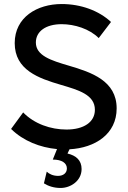

<svg xmlns="http://www.w3.org/2000/svg" viewBox="-20 -731 635 953"><path d="M281 202C330 202 385 167 385 108C385 65 358 41 315 31L325 10C453 3 559 -66 559 -193C559 -330 434 -372 322 -405C233 -431 158 -455 158 -520C158 -575 207 -611 286 -611C350 -611 424 -588 470 -542L531 -622C471 -678 382 -711 286 -711C165 -711 53 -646 53 -517C53 -383 173 -342 282 -310C370 -284 451 -261 451 -186C451 -125 396 -88 310 -88C232 -88 150 -116 95 -173L35 -91C96 -31 179 1 263 9L242 61C288 61 312 79 312 105C312 128 294 142 268 142C243 142 223 132 212 121L198 179C220 193 248 202 281 202Z"/></svg>

Font: Fixel Display Medium
Style: Regular
Weight: 500
Designer: AlfaBravo + MacPaw
Foundry: Kyrylo Tkachov, Marchela Mozhyna, Serhii Makarenko, Maria Weinstein, Zakhar Kryvoshyya
Version: Version 1.211